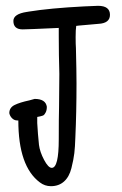

<svg xmlns="http://www.w3.org/2000/svg" viewBox="-20 -634 419 660"><path d="M250 -546Q249 -546 246.5 -545.5Q244 -545 242 -545Q240 -532 240 -507Q240 -481 241 -469Q243 -387 243 -347Q243 -248 239 -161Q238 -129 235.5 -107.5Q233 -86 225.5 -56Q218 -26 200 -10Q182 6 155 6Q134 6 117 -7Q43 -62 43 -220H39Q29 -220 21.5 -227.5Q14 -235 12 -245Q12 -264 30 -273Q48 -282 81 -289L99 -294Q137 -294 141 -267Q141 -255 137 -247.5Q133 -240 130 -238Q127 -236 118 -234L108 -232V-211Q110 -174 114 -136Q117 -112 131.5 -84.5Q146 -57 158 -57Q182 -57 182 -155Q182 -230 183 -267Q183 -282 183.5 -324Q184 -366 184 -380Q184 -389 183.5 -402.5Q183 -416 182.5 -445.5Q182 -475 182 -512V-538Q74 -533 58 -533Q26 -533 26 -562Q26 -586 72 -593Q74 -593 75.5 -593.5Q77 -594 78 -594Q152 -606 269 -612L317 -614Q358 -614 358 -583Q358 -554 318 -552Z"/></svg>

Font: Because We Build
Style: Regular
Weight: 400
Designer: Liz Wetzel, Aaron Williamson, Russ McMullin
Foundry: Red Hat
Version: Version 1.000